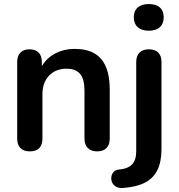

<svg xmlns="http://www.w3.org/2000/svg" viewBox="-20 -741 884 950"><path d="M127 8Q97 8 81 -8.5Q65 -25 65 -56V-434Q65 -465 81 -481Q97 -497 126 -497Q155 -497 171 -481Q187 -465 187 -434V-366L176 -391Q198 -444 244.5 -471.5Q291 -499 350 -499Q409 -499 447 -477Q485 -455 504 -410.5Q523 -366 523 -298V-56Q523 -25 507 -8.5Q491 8 461 8Q431 8 414.5 -8.5Q398 -25 398 -56V-292Q398 -349 376.5 -375Q355 -401 310 -401Q255 -401 222.5 -366.5Q190 -332 190 -275V-56Q190 8 127 8ZM590 189Q568 191 554 182.5Q540 174 534.5 161Q529 148 531 134Q533 120 542.5 109.5Q552 99 568 98Q613 94 633.5 72.5Q654 51 654 7V-434Q654 -465 670.5 -481Q687 -497 717 -497Q747 -497 763 -481Q779 -465 779 -434V-4Q779 60 758.5 101Q738 142 696.5 163Q655 184 590 189ZM716 -589Q681 -589 661.5 -606.5Q642 -624 642 -655Q642 -687 661.5 -704Q681 -721 716 -721Q752 -721 771 -704Q790 -687 790 -655Q790 -624 771 -606.5Q752 -589 716 -589Z"/></svg>

Font: Nunito ExtraLight
Style: Regular
Weight: 200
Designer: Vernon Adams
Foundry: Vernon Adams
Version: Version 3.602